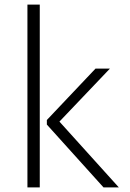

<svg xmlns="http://www.w3.org/2000/svg" viewBox="-20 -820 570 840"><path d="M100 -800H154V0H100ZM500 0H433L185 -275V-295L398 -520H461L240 -288Z"/></svg>

Font: Martel Sans ExtraLight
Style: Regular
Weight: 275
Designer: Dan Reynolds and Mathieu Réguer
Foundry: Dan Reynolds and Mathieu Réguer
Version: Version 1.002; ttfautohint (v1.1) -l 5 -r 5 -G 72 -x 0 -D la